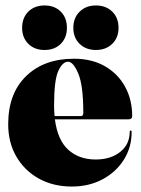

<svg xmlns="http://www.w3.org/2000/svg" viewBox="-20 -673 518 703"><path d="M464 -248Q464 -236 450 -236H181Q191 -159.5 230.5 -124.2Q270 -89 330 -89Q385.5 -89 420.2 -116.8Q455 -144.5 455 -191Q455 -195 458 -195Q462 -195 462 -190Q462 -133 433.2 -87.8Q404.5 -42.5 355 -16.2Q305.5 10 243 10Q175 10 122.5 -19Q70 -48 40 -99.5Q10 -151 10 -218Q10 -330.5 75.5 -394.2Q141 -458 251 -458Q316.5 -458 364.2 -430.5Q412 -403 438 -355.5Q464 -308 464 -248ZM178 -287Q178 -266.5 180 -248H276Q285 -248 285 -259Q285 -359.5 266.8 -403.2Q248.5 -447 229 -447Q209 -447 193.5 -413.2Q178 -379.5 178 -287ZM143 -490Q106.5 -490 83.8 -512.5Q61 -535 61 -571Q61 -608 83.8 -630.5Q106.5 -653 143 -653Q180 -653 202.5 -630.5Q225 -608 225 -571Q225 -535 202.5 -512.5Q180 -490 143 -490ZM331 -490Q294.5 -490 271.5 -512.5Q248.5 -535 248.5 -571Q248.5 -607.5 271.5 -630.2Q294.5 -653 331 -653Q368 -653 391 -630.5Q414 -608 414 -571Q414 -535 391 -512.5Q368 -490 331 -490Z"/></svg>

Font: Fraunces 144pt Black
Style: Regular
Weight: 900
Version: Version 1.000;[0bf87f6ff]